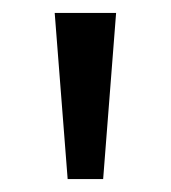

<svg xmlns="http://www.w3.org/2000/svg" viewBox="-20 -734 265 298"><path d="M160.2 -713.9 140.1 -456.1H85L64.9 -713.9Z"/></svg>

Font: NotoPenekeko
Style: Regular
Weight: 400
Designer: Monotype Design team
Foundry: Monotype Imaging Inc.
Version: Version 1.04